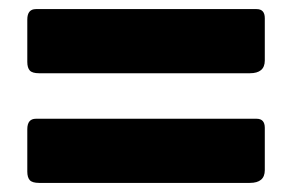

<svg xmlns="http://www.w3.org/2000/svg" viewBox="-20 -560 640 422"><path d="M562 -427Q562 -399 529 -399H66Q51 -399 45.5 -405Q40 -411 40 -424V-517Q40 -540 59 -540H544Q562 -540 562 -520ZM562 -186Q562 -158 529 -158H66Q51 -158 45.5 -164Q40 -170 40 -183V-276Q40 -299 59 -299H544Q562 -299 562 -279Z"/></svg>

Font: Libre Franklin Thin Black
Style: Regular
Weight: 900
Version: Version 3.000